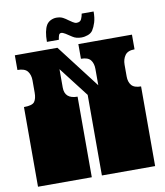

<svg xmlns="http://www.w3.org/2000/svg" viewBox="-94 -953 884 1030"><g transform="rotate(-10 348.0 -438.0)"><path d="M29 0V-135Q29 -152 29 -156.5Q29 -161 29 -163Q29 -165 29 -171V-172Q29 -179 29 -180.5Q29 -182 29 -187.5Q29 -193 29 -209V-260Q29 -277 29 -281.5Q29 -286 29 -288Q29 -290 29 -296V-297Q29 -304 29 -305.5Q29 -307 29 -312.5Q29 -318 29 -334V-434Q75 -434 87 -451Q99 -468 99 -500V-567Q99 -597 84 -616.5Q69 -636 29 -636V-716H261L442 -480V-569Q442 -599 427.5 -617.5Q413 -636 375 -636V-716H667V-636Q630 -636 615 -615Q600 -594 600 -564V-500Q600 -470 615 -452Q630 -434 667 -434V0H377V-135Q377 -152 377 -156.5Q377 -161 377 -163Q377 -165 377 -171V-172Q377 -179 377 -180.5Q377 -182 377 -187.5Q377 -193 377 -209V-260Q377 -277 377 -281.5Q377 -286 377 -288Q377 -290 377 -296V-297Q377 -304 377 -305.5Q377 -307 377 -312.5Q377 -318 377 -334V-439L252 -601V-501Q252 -439 322 -439V0ZM398 -748Q369 -748 350 -761Q331 -774 317 -782.5Q303 -791 295 -791Q285 -791 281.5 -781.5Q278 -772 276 -757H211Q211 -818 229 -848Q238 -862 253 -869Q268 -876 283 -876Q305 -876 319.5 -868Q334 -860 344 -852Q354 -845 365.5 -837.5Q377 -830 386 -830Q406 -830 412.5 -845Q419 -860 421 -874H486Q486 -839 478.5 -815Q471 -791 460 -774Q451 -761 433.5 -754.5Q416 -748 398 -748Z"/></g></svg>

Font: Danfo
Style: Regular
Weight: 400
Designer: Seyi Olusanya, David Udoh, Eyiyemi Adegbite, Mirko Velimirović
Version: Version 1.000